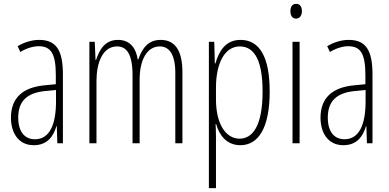

<svg xmlns="http://www.w3.org/2000/svg" viewBox="-20 -840 2030 1001"><path d="M184 -632C147 -632 106 -620 72 -599L86 -569C123 -591 156 -599 182 -599C245 -599 271 -561 271 -449V-401L210 -395C100 -384 37 -331 37 -226C37 -152 73 -83 156 -83C228 -83 259 -131 274 -182H276L279 -93H308V-452C308 -580 272 -632 184 -632ZM212 -365 272 -371V-311C272 -193 240 -114 162 -114C108 -114 75 -154 75 -227C75 -311 119 -355 212 -365Z M818 -632C753 -632 722 -590 701 -530H698C690 -584 662 -632 595 -632C524 -632 497 -576 481 -528H478L474 -622H446V-93H483V-419C483 -510 514 -598 590 -598C637 -598 671 -564 671 -447V-93H708V-425C708 -531 748 -598 813 -598C860 -598 894 -560 894 -460V-93H931V-464C931 -580 890 -632 818 -632Z M1234 -632C1157 -632 1122 -575 1103 -509H1100L1097 -622H1069V141H1106V-122C1106 -152 1105 -178 1104 -193H1107C1122 -139 1159 -83 1233 -83C1326 -83 1386 -171 1386 -363C1386 -544 1333 -632 1234 -632ZM1230 -598C1312 -598 1349 -514 1349 -363C1349 -182 1296 -117 1229 -117C1156 -117 1106 -196 1106 -321V-384C1106 -509 1151 -598 1230 -598Z M1524 -820C1502 -820 1494 -802 1494 -781C1494 -760 1504 -743 1523 -743C1542 -743 1554 -758 1554 -782C1554 -802 1546 -820 1524 -820ZM1542 -622H1505V-93H1542Z M1798 -632C1761 -632 1720 -620 1686 -599L1700 -569C1737 -591 1770 -599 1796 -599C1859 -599 1885 -561 1885 -449V-401L1824 -395C1714 -384 1651 -331 1651 -226C1651 -152 1687 -83 1770 -83C1842 -83 1873 -131 1888 -182H1890L1893 -93H1922V-452C1922 -580 1886 -632 1798 -632ZM1826 -365 1886 -371V-311C1886 -193 1854 -114 1776 -114C1722 -114 1689 -154 1689 -227C1689 -311 1733 -355 1826 -365Z"/></svg>

Font: Noto Sans Kannada UI ExtraCondensed ExtraLight
Style: Regular
Weight: 200
Width: 2
Designer: Jelle Bosma - Monotype Design Team
Foundry: Monotype Imaging Inc.
Version: Version 2.005